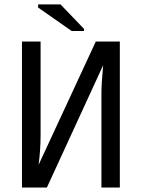

<svg xmlns="http://www.w3.org/2000/svg" viewBox="-20 -846 640 866"><path d="M79.1 0V-658.7H163.1V-236.8Q163.1 -173.3 154.3 -103L412.1 -658.7H520.5V0H437.5V-427.7Q437.5 -467.8 445.3 -551.8L191.4 0ZM303.2 -706.1 151.9 -812V-826.2H252.9L358.9 -715.8V-706.1Z"/></svg>

Font: Courier New
Style: Regular
Weight: 400
Designer: Steve Matteson
Foundry: Ascender Corporation
Version: Version 2.00.3